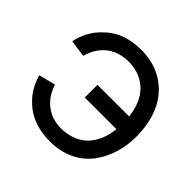

<svg xmlns="http://www.w3.org/2000/svg" viewBox="-191 -954 1158 1158"><g transform="rotate(45 388.0 -375.5)"><path d="M651 -645.8C586.5 -726 492.7 -765.6 385.4 -765.6C293.8 -765.6 212.5 -740.6 152.1 -681.2C95.8 -631.2 67.7 -571.9 53.1 -507.3L162.5 -491.7C170.8 -522.9 184.4 -553.1 203.1 -578.1C246.9 -635.4 307.3 -660.4 379.2 -661.5C451 -662.5 519.8 -634.4 562.5 -578.1C594.8 -536.5 610.4 -483.3 616.7 -429.2H346.9V-320.8H616.7C611.5 -266.7 595.8 -215.6 562.5 -171.9C520.8 -114.6 452.1 -88.5 379.2 -87.5C307.3 -86.5 245.8 -115.6 203.1 -171.9C186.5 -194.8 174 -220.8 164.6 -249L58.3 -221.9C74 -165.6 100 -113.5 151 -67.7C213.5 -8.3 295.8 15.6 385.4 15.6C493.8 15.6 588.5 -25 650 -105.2C709.4 -183.3 734.4 -280.2 734.4 -375C733.3 -475 711.5 -569.8 651 -645.8Z"/></g></svg>

Font: Manrope Semibold
Style: Regular
Weight: 600
Width: 4
Designer: Michael Sharanda
Foundry: Michael Sharanda
Version: Version 2.000;PS 002.000;hotconv 1.0.88;makeotf.lib2.5.64775